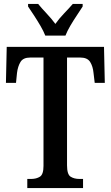

<svg xmlns="http://www.w3.org/2000/svg" viewBox="-20 -951 560 971"><path d="M118 0V-46H137Q164 -46 182 -57.5Q200 -69 200 -112V-660H133Q97 -660 83.5 -637.5Q70 -615 66 -582L61 -532H10L14 -714H506L510 -532H459L453 -582Q450 -615 436 -637.5Q422 -660 386 -660H319V-115Q319 -69 337 -57.5Q355 -46 382 -46H400V0ZM209 -771Q200 -794 184.5 -820.5Q169 -847 152 -873Q135 -899 122 -918V-931H173Q191 -909 216 -882.5Q241 -856 260 -830Q278 -856 303.5 -882.5Q329 -909 348 -931H398V-918Q386 -899 368.5 -873Q351 -847 335.5 -820.5Q320 -794 311 -771Z"/></svg>

Font: Noto Serif Thai ExtraCondensed SemiBold
Style: Regular
Weight: 600
Width: 2
Designer: Monotype Design Team
Foundry: Monotype Imaging Inc.
Version: Version 2.001; ttfautohint (v1.8.4.7-5d5b)